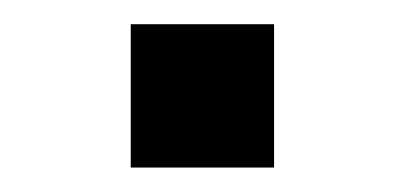

<svg xmlns="http://www.w3.org/2000/svg" viewBox="-20 -492 332 157"><path d="M86.9 -355V-472.2H204.1V-355Z"/></svg>

Font: CMU Bright
Style: SemiBold
Weight: 600
Version: Version 0.7.0